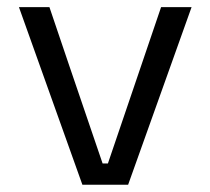

<svg xmlns="http://www.w3.org/2000/svg" viewBox="-20 -509 579 529"><path d="M207 0Q163.1 -122.1 32.2 -489.3Q52.7 -489.3 116.2 -489.3Q152.3 -381.8 262.7 -58.6Q266.6 -58.6 277.3 -58.6Q313.5 -166 423.8 -489.3Q445.3 -489.3 507.8 -489.3Q463.9 -367.2 333 0Q301.8 0 207 0Z"/></svg>

Font: Kadena Space Grotesk
Style: Regular
Weight: 400
Designer: Florian Karsten
Version: Version 2.000